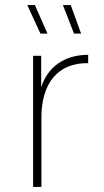

<svg xmlns="http://www.w3.org/2000/svg" viewBox="-20 -740 411 760"><path d="M111 0H144V-276C144 -405 205 -492 329 -490V-523C237 -523 170 -477 143 -395V-519H111ZM273 -607H301L260 -720H229ZM140 -607H168L118 -720H88Z"/></svg>

Font: Chess Sans ExtraLight
Style: Regular
Weight: 275
Designer: Wolf Bōese
Foundry: Wolf Bōese
Version: Version 7.223;Glyphs 3.3 (3306)